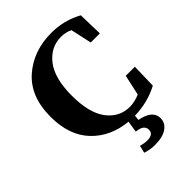

<svg xmlns="http://www.w3.org/2000/svg" viewBox="-256 -792 1133 1133"><g transform="rotate(-45 311.0 -225.5)"><path d="M595 -186 591 -32Q501 16 391 19L388 51Q488 70 488 136Q488 176 453 200.5Q418 225 353 225Q312 225 275 212L286 166Q316 174 339 174Q391 174 391 136Q391 94 328 89L339 17Q203 4 118.5 -84.5Q34 -173 34 -329Q34 -497 135.5 -586.5Q237 -676 388 -676Q493 -676 584 -626L588 -471H512L483 -603Q450 -619 411 -619Q325 -619 268 -546Q211 -473 211 -328Q211 -183 266 -111Q321 -39 407 -39Q447 -39 491 -58L519 -186Z"/></g></svg>

Font: TypoPRO Source Serif Pro
Style: Bold
Weight: 700
Designer: Frank Grießhammer
Foundry: Adobe Systems Incorporated
Version: Version 1.017;PS 1.0;hotconv 1.0.79;makeotf.lib2.5.61930